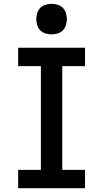

<svg xmlns="http://www.w3.org/2000/svg" viewBox="-20 -985 540 1005"><path d="M75 0V-96H194V-639H75V-735H425V-639H306V-96H425V0ZM250 -805Q234 -805 218 -810Q202 -815 191 -826Q180 -837 175 -853Q170 -869 170 -885Q170 -901 175 -917Q180 -933 191 -944Q202 -955 218 -960Q234 -965 250 -965Q266 -965 282 -960Q298 -955 309 -944Q320 -933 325 -917Q330 -901 330 -885Q330 -869 325 -853Q320 -837 309 -826Q298 -815 282 -810Q266 -805 250 -805Z"/></svg>

Font: Iosevka
Style: Bold
Weight: 700
Monospace: yes
Designer: Belleve Invis
Foundry: Belleve Invis
Version: Version 32.5.0; ttfautohint (v1.8.4)